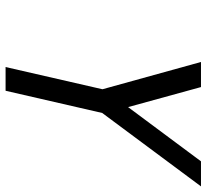

<svg xmlns="http://www.w3.org/2000/svg" viewBox="-46 -694 740 688"><g transform="rotate(90 324.0 -350.0)"><path d="M202.1 0ZM363.8 -439 558.1 -700.2H647.9L384.8 -346.2L305.2 0H220.2L299.8 -347.2L202.1 -700.2H292Z"/></g></svg>

Font: Pfennig
Style: Italic
Weight: 500
Italic angle: -13°
Version: Version 20120410 ; ttfautohint (v0.8)